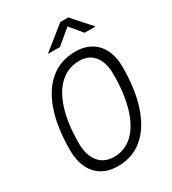

<svg xmlns="http://www.w3.org/2000/svg" viewBox="-215 -1011 1016 1134"><g transform="rotate(-30 293.0 -444.0)"><path d="M250.5 9.8Q156.2 9.8 103.8 -49.6Q51.3 -108.9 51.3 -214.4Q51.3 -368.2 88.9 -477.5Q126.5 -586.9 197.3 -645Q268.1 -703.1 367.2 -703.1Q460.9 -703.1 513.4 -645.3Q565.9 -587.4 565.9 -484.4Q565.9 -329.1 528.3 -218.5Q490.7 -107.9 420.2 -49.1Q349.6 9.8 250.5 9.8ZM257.8 -49.3Q333 -49.3 386.7 -100.1Q440.4 -150.9 469 -246.1Q497.6 -341.3 497.6 -475.1Q497.6 -554.7 461.9 -599.4Q426.3 -644 362.3 -644Q285.2 -644 230.2 -594Q175.3 -543.9 146 -450Q116.7 -356 116.7 -223.6Q116.7 -141.6 154.1 -95.5Q191.4 -49.3 257.8 -49.3ZM222.2 -771.5 379.4 -898.4H434.1L546.9 -771.5H472.7L403.8 -854.5L304.2 -771.5Z"/></g></svg>

Font: Cascadia Code PL Light
Style: Italic
Weight: 300
Italic angle: -10°
Monospace: yes
Designer: Aaron Bell
Foundry: Saja Typeworks
Version: Version 2404.023; ttfautohint (v1.8.4)